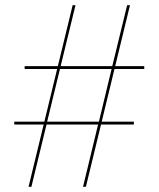

<svg xmlns="http://www.w3.org/2000/svg" viewBox="-20 -720 611 740"><path d="M75 -454H205H208H416H420H536V-465H75ZM35 -240H496V-251H369H363H160H155H35ZM470 -700 412 -462 411 -458 360 -246 359 -244 300 0H311L481 -700ZM260 -700 90 0H101L160 -243V-244L212 -458L213 -462L271 -700Z"/></svg>

Font: Jost Thin
Style: Regular
Weight: 250
Version: Version 3.710